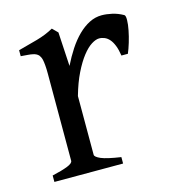

<svg xmlns="http://www.w3.org/2000/svg" viewBox="-78 -537 553 605"><g transform="rotate(-15 198.0 -234.5)"><path d="M376 -450.7Q380.4 -447.8 380.1 -433.6Q379.9 -419.4 376.2 -400.9Q372.6 -382.3 366.7 -362.8Q360.8 -343.3 355 -330.1H334Q331.1 -349.6 325.7 -363.3Q320.3 -377 313.2 -385Q306.2 -393.1 297.6 -396.7Q289.1 -400.4 279.8 -400.4Q269 -400.4 254.6 -391.4Q240.2 -382.3 225.1 -363Q210 -343.8 195.1 -313.7Q180.2 -283.7 168.5 -242.2V-50.8Q168.5 -43.5 186.8 -35.6Q205.1 -27.8 251 -21V0H26.9V-21Q59.1 -28.3 77.1 -35.4Q95.2 -42.5 95.2 -50.8V-335Q95.2 -351.1 94.2 -362.1Q93.3 -373 91.8 -379.9Q90.3 -386.7 88.1 -390.6Q85.9 -394.5 84 -397Q80.6 -400.4 76.4 -402.6Q72.3 -404.8 65.7 -406.2Q59.1 -407.7 49.8 -408.4Q40.5 -409.2 26.9 -410.2V-429.7Q58.6 -438 89.1 -446.5Q119.6 -455.1 144 -468.8L161.1 -451.7L167.5 -340.8Q180.7 -367.7 196 -391.1Q211.4 -414.6 229 -431.9Q246.6 -449.2 265.9 -459Q285.2 -468.8 306.2 -468.8Q321.8 -468.8 339.8 -464.8Q357.9 -460.9 376 -450.7Z"/></g></svg>

Font: Noto Serif Devanagari
Style: Regular
Weight: 400
Designer: Monotype Design Team
Foundry: Monotype Imaging Inc.
Version: Version 1.01